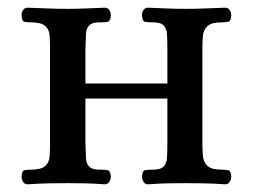

<svg xmlns="http://www.w3.org/2000/svg" viewBox="-20 -476 657 499"><path d="M52 3Q44 3 40 -3.5Q36 -10 36 -17Q37 -32 43 -33.5Q49 -35 59 -35Q87 -35 97.5 -44.5Q108 -54 109 -70Q110 -86 110 -103V-350Q110 -368 109 -383.5Q108 -399 97.5 -408.5Q87 -418 59 -418Q49 -418 43 -419.5Q37 -421 36 -436Q36 -444 40 -450Q44 -456 52 -456Q81 -455 105 -454Q129 -453 156 -453Q182 -453 203 -454Q224 -455 252 -456Q260 -456 264 -450Q268 -444 268 -436Q267 -421 260.5 -419.5Q254 -418 246 -418Q222 -419 213 -411Q204 -403 203.5 -387.5Q203 -372 202 -350V-259H415V-350Q415 -372 414 -387.5Q413 -403 404 -411Q395 -419 371 -418Q362 -418 356 -419.5Q350 -421 349 -436Q349 -444 353 -450Q357 -456 364 -456Q393 -455 414 -454Q435 -453 461 -453Q488 -453 512 -454Q536 -455 565 -456Q573 -456 577 -450Q581 -444 581 -436Q580 -421 573.5 -419.5Q567 -418 558 -418Q530 -418 519.5 -408.5Q509 -399 507.5 -383.5Q506 -368 506 -350V-103Q506 -86 507.5 -70Q509 -54 519.5 -44.5Q530 -35 558 -35Q567 -35 573.5 -33.5Q580 -32 581 -17Q581 -10 577 -3.5Q573 3 565 3Q536 1 512 0.5Q488 0 461 0Q435 0 414 0.5Q393 1 364 3Q357 3 353 -3.5Q349 -10 349 -17Q350 -32 356 -33.5Q362 -35 371 -35Q395 -34 404 -42Q413 -50 414 -65.5Q415 -81 415 -103V-220H202V-103Q203 -81 203.5 -65.5Q204 -50 213 -42Q222 -34 246 -35Q254 -35 260.5 -33.5Q267 -32 268 -17Q268 -10 264 -3.5Q260 3 252 3Q224 1 203 0.5Q182 0 156 0Q129 0 105 0.5Q81 1 52 3Z"/></svg>

Font: Alice
Style: Regular
Weight: 400
Designer: Ksenia Yerulevich
Foundry: Cyreal (http://www.cyreal.org/)
Version: Version 2.003; ttfautohint (v1.8.3)